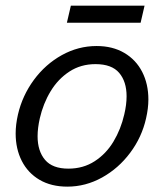

<svg xmlns="http://www.w3.org/2000/svg" viewBox="-20 -659 589 688"><path d="M36.1 -180.7Q36.1 -212.9 44.4 -249Q60.1 -316.4 101.3 -372.6Q142.6 -428.7 201.4 -461.4Q260.3 -494.1 326.2 -494.1Q383.3 -494.1 425.3 -469.5Q467.3 -444.8 489.5 -401.4Q511.7 -357.9 511.7 -302.7Q511.7 -271 503.4 -234.9Q488.3 -167.5 446.5 -111.6Q404.8 -55.7 345.7 -22.9Q286.6 9.8 221.2 9.8Q163.6 9.8 121.8 -14.6Q80.1 -39.1 58.1 -82.3Q36.1 -125.5 36.1 -180.7ZM425.3 -249Q433.6 -283.7 433.6 -314Q433.6 -366.7 407 -397.9Q380.4 -429.2 322.3 -429.2Q269.5 -429.2 228.8 -402.6Q188 -376 161.4 -332Q134.8 -288.1 122.6 -234.9Q114.7 -199.7 114.7 -170.9Q114.7 -117.7 141.4 -86.2Q168 -54.7 225.1 -54.7Q278.3 -54.7 319.3 -81.3Q360.4 -107.9 386.7 -151.9Q413.1 -195.8 425.3 -249ZM219.7 -577.6 233.9 -638.7H498L483.9 -577.6Z"/></svg>

Font: Acari Sans
Style: Italic
Weight: 400
Italic angle: -13°
Designer: Alfredo Marco Pradil and Stefan Peev
Foundry: Hanken Design Co.
Version: Version 1.045;January 11, 2019;FontCreator 11.5.0.2425 64-bi